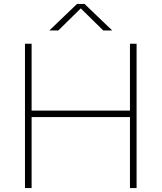

<svg xmlns="http://www.w3.org/2000/svg" viewBox="-20 -964 828 984"><path d="M108 0V-740H142V-397H646V-740H680V0H646V-364H142V0ZM233 -808 375 -944H413L555 -808H509L394 -921L279 -808Z"/></svg>

Font: Encode Sans Expanded Expanded Thin
Style: Regular
Weight: 100
Width: 7
Designer: Multiple Designers
Foundry: Impallari Type
Version: Version 3.000; ttfautohint (v1.8.3) -l 8 -r 50 -G 200 -x 14 